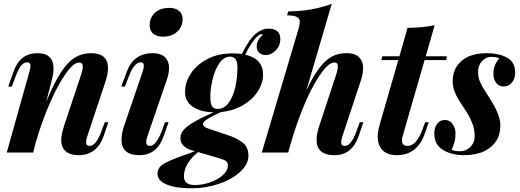

<svg xmlns="http://www.w3.org/2000/svg" viewBox="-20 -815 2780 1026"><path d="M399.9 14.2Q343.8 14.2 319.8 -19Q307.1 -38.6 307.1 -67.1Q307.1 -95.7 323.2 -145L413.1 -415Q422.4 -443.8 422.4 -458Q422.4 -481 402.8 -481Q373 -481 330.6 -420.4Q288.1 -359.9 245.1 -260.7Q202.1 -161.6 170.4 -51.8L157.2 0H16.1L137.2 -432.1Q143.1 -453.1 143.1 -463.9Q143.1 -481.9 125.2 -481.9Q107.4 -481.9 92.8 -464.4Q78.1 -446.8 62 -402.8L43 -352.1H23.9L50.8 -428.2Q69.8 -482.9 102.1 -506.8Q134.3 -530.8 180.2 -530.8Q266.1 -530.8 266.1 -448.7Q266.1 -423.3 257.8 -391.1L226.6 -269.5Q303.7 -461.9 380.9 -507.8Q418.9 -530.8 466.8 -530.8Q557.1 -530.8 557.1 -450.7Q557.1 -420.4 543.9 -379.9L445.8 -85Q439.9 -68.8 439.9 -55.7Q439.9 -35.2 459 -35.2Q493.2 -35.2 522 -113.8L540 -162.1H559.1L534.2 -88.9Q498 14.2 399.9 14.2Z M748.5 -462.4Q748.5 -481.9 731 -481.9Q696.3 -481.9 667 -402.8L647 -352.1H627.9L656.2 -428.2Q692.4 -530.8 794.9 -530.8Q841.3 -530.8 862.3 -508.5Q883.3 -486.3 883.3 -454.3Q883.3 -422.4 872.1 -391.1L767.1 -85Q761.2 -67.4 761.2 -56.2Q761.2 -35.2 781.2 -35.2Q813.5 -35.2 844.2 -113.8L861.8 -162.1H880.9L855 -88.9Q819.8 14.2 724.6 14.2Q629.4 14.2 629.4 -68.4Q629.4 -102.1 644 -145L742.2 -432.1Q748.5 -449.7 748.5 -462.4ZM956.1 -712.4Q955.6 -684.6 941.9 -663.6Q912.6 -619.1 852.1 -619.1Q817.9 -619.1 798.8 -635Q779.8 -650.9 779.8 -679.4Q779.8 -708 793.2 -729.2Q806.6 -750.5 829.8 -761.7Q853 -772.9 885.3 -772.9Q917.5 -772.9 936.8 -756.6Q956.1 -740.2 956.1 -712.4Z M962.9 127Q962.9 173.8 1021 173.8Q1060.1 173.8 1101.6 159.9Q1143.1 146 1170.4 121.3Q1197.8 96.7 1197.8 66.9Q1197.8 46.9 1173.3 38.1Q1163.6 34.2 1138.7 26.9L1038.1 -2.4Q962.9 60.5 962.9 127ZM1210 -512.2Q1175.8 -512.2 1151.9 -476.8Q1127.9 -441.4 1116 -390.6Q1104 -339.8 1104 -300.3Q1104 -260.7 1113.3 -246.8Q1122.6 -232.9 1142.6 -232.9Q1177.7 -232.9 1201.7 -265.6Q1225.6 -298.3 1237.1 -347.9Q1248.5 -397.5 1248.8 -454.8Q1249 -512.2 1210 -512.2ZM1385.7 -417Q1385.7 -371.1 1357.9 -327.4Q1330.1 -283.7 1279.1 -253.4Q1228 -223.1 1161.6 -216.3Q1064.9 -173.8 1064.9 -153.3Q1064.9 -141.6 1075.7 -135.5Q1086.4 -129.4 1109.9 -122.1L1193.8 -94.2Q1247.1 -76.7 1277.3 -52.5Q1307.6 -28.3 1307.6 16.8Q1307.6 62 1263.7 103Q1219.7 144 1148.9 167.5Q1078.1 190.9 1011.7 190.9Q945.3 191.4 904.3 181.6Q821.8 162.1 821.8 113.8Q821.8 80.6 853.3 61.5Q884.8 42.5 941.9 22.2Q999 2 1021.5 -7.3L1003.9 -12.2Q977.1 -20 960.4 -36.6Q943.8 -53.2 943.8 -77.1Q943.8 -101.6 963.4 -123Q998 -161.6 1122.1 -214.8Q1051.8 -216.3 1010.3 -244.4Q968.8 -272.5 968.8 -323Q968.8 -373.5 998.5 -420.4Q1028.3 -467.3 1086.4 -498.5Q1144.5 -529.8 1224.6 -529.8Q1250 -529.8 1272 -526.4Q1314.5 -609.4 1347.7 -635.7Q1380.9 -662.1 1412.6 -662.1Q1478 -662.1 1478 -606.9Q1478 -560.5 1438.5 -533.2Q1420.4 -520.5 1398.9 -520.8Q1377.4 -521 1364.5 -533.7Q1351.6 -546.4 1351.6 -566.9Q1351.6 -601.6 1385.7 -629.9Q1382.3 -631.8 1375.5 -631.8Q1368.7 -631.8 1356.4 -621.8Q1344.2 -611.8 1324.7 -583.5Q1305.2 -555.2 1290.5 -522.9Q1385.7 -501 1385.7 -417Z M1671.9 -67.4Q1671.9 -101.1 1687 -145L1775.9 -415Q1785.2 -442.9 1785.2 -461.9Q1785.2 -481 1766.1 -481Q1737.8 -480.5 1699.7 -428.7Q1620.1 -320.3 1548.3 -97.2L1523.4 -12.7L1522.9 -10.3L1520 0H1378.9L1577.1 -667Q1582 -685.5 1582 -700.2Q1582 -733.4 1514.2 -732.9L1520 -753.9Q1650.4 -755.4 1752.9 -794.9L1616.7 -330.6Q1683.6 -475.6 1753.4 -512.7Q1788.1 -531.2 1832.5 -531Q1877 -530.8 1898.7 -509.3Q1920.4 -487.8 1920.4 -453.1Q1920.4 -418.5 1906.7 -379.9L1809.1 -85Q1803.2 -66.9 1803.2 -56.2Q1803.2 -35.2 1822.8 -35.2Q1856.4 -35.2 1884.8 -113.8L1902.8 -162.1H1921.9L1897 -88.9Q1861.8 14.2 1766.8 14.2Q1671.9 14.2 1671.9 -67.4Z M2127.9 -64.9Q2127.9 -35.2 2157.7 -35.2Q2204.6 -35.2 2236.8 -121.1L2252 -162.1H2271L2251 -104Q2210.9 14.2 2100.6 14.2Q2049.8 14.2 2024.2 -12.5Q1998.5 -39.1 1998.5 -85Q1998.5 -110.8 2007.8 -145L2108.4 -494.1H2017.6L2022.9 -514.2H2114.3L2157.7 -666Q2244.1 -667.5 2302.7 -680.2L2254.9 -514.2H2367.7L2364.7 -494.1H2249L2130.9 -85Q2127.9 -74.2 2127.9 -64.9Z M2616.7 -419.9Q2616.7 -467.3 2647.9 -502.9Q2633.8 -511.2 2605.2 -511.2Q2576.7 -511.2 2555.9 -488.8Q2535.2 -466.3 2534.9 -433.1Q2534.7 -399.9 2545.2 -377.2Q2555.7 -354.5 2571.3 -330.1Q2587.4 -305.7 2606.9 -273.4Q2653.8 -196.3 2653.8 -145.8Q2653.8 -95.2 2630.9 -60.5Q2607.9 -25.9 2565.2 -5.9Q2522.5 14.2 2458.5 14.2Q2394.5 14.2 2347.7 -13.4Q2300.8 -41 2300.8 -102.1Q2300.8 -131.8 2315.7 -152.8Q2330.6 -173.8 2356.9 -173.8Q2383.3 -173.8 2398.7 -151.9Q2414.1 -129.9 2414.1 -103Q2414.1 -76.2 2409.2 -58.6Q2404.3 -41 2399.7 -29.1Q2395 -17.1 2394 -14.2Q2408.7 -6.8 2439.5 -6.8Q2470.2 -6.8 2493.4 -29.8Q2516.6 -52.7 2516.6 -88.6Q2516.6 -124.5 2502.9 -158.4Q2489.3 -192.4 2473.1 -216.8Q2457 -241.2 2437.5 -271.5Q2398.9 -330.6 2398.9 -378.7Q2398.9 -426.8 2420.4 -460Q2466.8 -530.8 2581.1 -530.8Q2645.5 -530.8 2689.2 -507.1Q2732.9 -483.4 2732.9 -426.8Q2732.9 -386.7 2705.6 -364.3Q2691.9 -353 2669.4 -353Q2647 -353 2631.8 -371.8Q2616.7 -390.6 2616.7 -419.9Z"/></svg>

Font: PlayfairDisplay-BoldItalic
Style: Bold Italic
Weight: 700
Italic angle: -14.9847°
Designer: Claus Eggers Sørensen
Foundry: Claus Eggers Sørensen
Version: Version 1.002;PS 001.002;hotconv 1.0.70;makeotf.lib2.5.58329